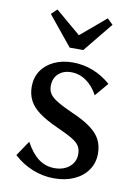

<svg xmlns="http://www.w3.org/2000/svg" viewBox="-83 -770 593 834"><g transform="rotate(10 213.5 -352.5)"><path d="M214 10Q165 10 119 -8.5Q73 -27 36 -61L81 -128Q107 -80 138 -57Q169 -34 209 -34Q236 -34 256.5 -44Q277 -54 288.5 -71.5Q300 -89 300 -111Q300 -132 291.5 -146.5Q283 -161 259 -175.5Q235 -190 190 -210Q139 -233 108.5 -255.5Q78 -278 64 -305Q50 -332 50 -366Q50 -406 70 -436Q90 -466 126 -483Q162 -500 209 -500Q254 -500 297 -483.5Q340 -467 376 -435L326 -376Q306 -414 275.5 -435.5Q245 -457 209 -457Q174 -457 152.5 -437Q131 -417 131 -383Q131 -363 140.5 -348.5Q150 -334 174.5 -319Q199 -304 244 -284Q295 -262 326 -239Q357 -216 370.5 -189.5Q384 -163 384 -128Q384 -88 362.5 -56.5Q341 -25 302.5 -7.5Q264 10 214 10ZM183 -561 77 -691 102 -715 213 -621 324 -715 349 -691 243 -561Z"/></g></svg>

Font: Sutasoma
Style: Regular
Weight: 400
Designer: Izhar Fathurrohim, Akbar Rohmanto, Arusyal Khofiqoini
Foundry: Kiwari Kolektiv
Version: Version 1.102